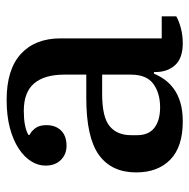

<svg xmlns="http://www.w3.org/2000/svg" viewBox="-16 -556 584 593"><g transform="rotate(-90 276.5 -260.0)"><path d="M197 12Q119 12 79.5 -26.5Q40 -65 40 -132Q40 -208 94 -247Q148 -286 270 -286H342V-354Q342 -415 315 -447Q288 -479 230 -479Q181 -479 156 -465V-461Q167 -456 176.5 -443.5Q186 -431 186 -409Q186 -381 169.5 -364Q153 -347 122 -347Q96 -347 78.5 -364.5Q61 -382 61 -412Q61 -435 74.5 -456.5Q88 -478 114 -495Q140 -512 177.5 -522Q215 -532 264 -532Q358 -532 406 -488Q454 -444 454 -365V-53H522V-8Q508 0 486 6Q464 12 439 12Q393 12 371.5 -11.5Q350 -35 350 -72V-77H345Q338 -60 327 -44.5Q316 -29 298.5 -16Q281 -3 256 4.5Q231 12 197 12ZM241 -58Q285 -58 313.5 -79Q342 -100 342 -148V-237H282Q211 -237 183 -214Q155 -191 155 -148V-129Q155 -93 178 -75.5Q201 -58 241 -58Z"/></g></svg>

Font: IBM Plex Serif Medm
Style: Regular
Weight: 500
Designer: Mike Abbink, Paul van der Laan, Pieter van Rosmalen
Foundry: Bold Monday
Version: Version 3.001